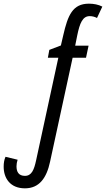

<svg xmlns="http://www.w3.org/2000/svg" viewBox="-101 -785 578 1047"><path d="M35 242C113 242 153 186 172 97L295 -470H368L382 -536H309L320 -591C334 -660 350 -697 388 -697C401 -697 415 -694 428 -687L457 -749C436 -760 410 -765 384 -765C295 -765 269 -702 244 -593L231 -537L168 -513L160 -470H217L96 89C85 140 72 174 35 174C0 174 -11 151 -11 122C-11 111 -9 98 -5 86L-71 70C-78 86 -81 103 -81 124C-81 186 -46 242 35 242Z"/></svg>

Font: Noto Sans ExtraCondensed
Style: Italic
Weight: 400
Width: 2
Italic angle: -12°
Designer: Monotype Design Team
Foundry: Monotype Imaging Inc.
Version: Version 2.013